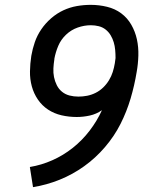

<svg xmlns="http://www.w3.org/2000/svg" viewBox="-20 -763 640 791"><path d="M116 8 103 -75Q151 -83 196 -103Q241 -123 280 -154Q319 -185 349.5 -225Q380 -265 400 -309Q377 -293 350 -287Q323 -281 296 -281Q264 -281 233.5 -288Q203 -295 178 -311.5Q153 -328 136 -353Q119 -378 111 -407.5Q103 -437 103.5 -469Q104 -501 109 -533Q114 -562 123.5 -589.5Q133 -617 150 -642Q167 -667 190.5 -687.5Q214 -708 241 -720.5Q268 -733 296.5 -738Q325 -743 354 -743Q388 -743 421 -735Q454 -727 479.5 -708Q505 -689 521 -661Q537 -633 544 -601Q551 -569 550 -534Q549 -499 543 -466Q534 -411 518 -357Q502 -303 476.5 -252.5Q451 -202 412.5 -157Q374 -112 326.5 -78Q279 -44 225.5 -22.5Q172 -1 116 8ZM303 -365Q321 -365 339 -368.5Q357 -372 374 -380.5Q391 -389 405 -402.5Q419 -416 429 -432.5Q439 -449 444.5 -466.5Q450 -484 453 -502Q454 -507 454.5 -513Q455 -519 456 -524Q456 -541 454.5 -557.5Q453 -574 448.5 -589Q444 -604 436 -617.5Q428 -631 415.5 -641Q403 -651 387 -655Q371 -659 354 -659Q327 -659 300 -649.5Q273 -640 252 -620Q231 -600 220 -574Q209 -548 204 -521Q204 -520 204 -520Q204 -520 204 -519Q201 -500 200 -481.5Q199 -463 202.5 -445.5Q206 -428 214 -412Q222 -396 235.5 -385Q249 -374 266.5 -369.5Q284 -365 303 -365Z"/></svg>

Font: Iosevka Curly MdExObl
Style: Regular
Weight: 500
Width: 7
Italic angle: -9°
Monospace: yes
Designer: Belleve Invis
Foundry: Belleve Invis
Version: Version 11.1.0; ttfautohint (v1.8.3)